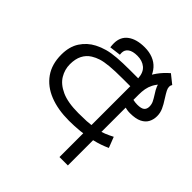

<svg xmlns="http://www.w3.org/2000/svg" viewBox="-213 -772 1133 1133"><g transform="rotate(45 354.0 -205.5)"><path d="M344 11Q251 11 182 -16.5Q113 -44 74.5 -98.5Q36 -153 36 -233Q36 -300 65.5 -345Q95 -390 143 -415Q172 -430 204.5 -439Q237 -448 281.5 -451.5Q326 -455 389 -455H456Q453 -502 426.5 -524Q400 -546 359 -546Q320 -546 300 -531.5Q280 -517 280 -492Q280 -488 280.5 -484Q281 -480 281 -477L210 -468Q209 -477 208.5 -485Q208 -493 208 -499Q208 -554 247 -583Q286 -612 354 -612Q392 -612 422.5 -600Q453 -588 474 -564.5Q495 -541 506 -507.5Q517 -474 517 -430V-389H396Q326 -389 284.5 -385Q243 -381 218 -373Q193 -365 172 -352Q143 -334 127.5 -303.5Q112 -273 112 -229Q112 -185 135 -146.5Q158 -108 210.5 -84Q263 -60 352 -60Q387 -60 419 -61.5Q451 -63 482 -70L502 -72Q527 -77 550 -86.5Q573 -96 598 -109L624 -42Q578 -21 529.5 -9.5Q481 2 434 6.5Q387 11 344 11ZM456 202V-393Q461 -439 475 -478Q489 -517 513 -550.5Q537 -584 571 -613L626 -569Q612 -558 600 -547Q588 -536 578 -526Q556 -503 545 -481.5Q534 -460 530 -437.5Q526 -415 526 -389V202ZM566 -275Q544 -275 514 -283Q484 -291 463 -310L478 -366Q504 -350 524 -345.5Q544 -341 562 -341Q595 -341 608 -352Q621 -363 621 -384Q621 -403 613.5 -418.5Q606 -434 592 -456Q576 -480 569 -497.5Q562 -515 562 -536L626 -569Q623 -564 621.5 -560Q620 -556 620 -548Q620 -537 627 -523Q634 -509 653 -479Q671 -452 682 -427.5Q693 -403 693 -376Q693 -348 681 -325Q669 -302 641.5 -288.5Q614 -275 566 -275Z"/></g></svg>

Font: sinhala25
Style: Book
Weight: 400
Designer: Jelle Bosma - Monotype Design Team
Foundry: Monotype Imaging Inc.
Version: Version 2.003